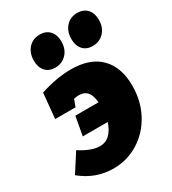

<svg xmlns="http://www.w3.org/2000/svg" viewBox="-212 -902 914 1020"><g transform="rotate(-30 245.5 -391.5)"><path d="M486 -317Q486 -223 445 -147Q404 -71 334 -28Q264 15 180 15Q72 15 -16 -57L56 -169Q127 -124 176 -124Q213 -124 238 -148.5Q263 -173 276 -215H123L144 -330H286Q282 -375 264.5 -395Q247 -415 214 -415Q198 -415 183 -411L167 -368H42L57 -522Q159 -555 246 -555Q362 -555 424 -493Q486 -431 486 -317ZM99 -693Q99 -739 125.5 -768.5Q152 -798 195 -798Q233 -798 255 -774Q277 -750 277 -709Q277 -662 249.5 -633Q222 -604 180 -604Q142 -604 120.5 -628Q99 -652 99 -693ZM329 -693Q329 -739 355.5 -768.5Q382 -798 425 -798Q463 -798 485 -774Q507 -750 507 -709Q507 -662 479.5 -633Q452 -604 410 -604Q372 -604 350.5 -628Q329 -652 329 -693Z"/></g></svg>

Font: Bitter Pro Black
Style: Italic
Weight: 900
Italic angle: -9°
Designer: Sol Matas, and Bitter project Authors
Foundry: Sol Matas
Version: Version 1.010